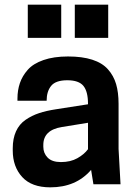

<svg xmlns="http://www.w3.org/2000/svg" viewBox="-20 -783 578 816"><path d="M377 0 367.2 -61Q303.2 13.2 193.8 13.2Q114.3 13.2 74.2 -30.8Q34.2 -74.7 34.2 -143.1V-152.8Q34.2 -194.3 48.1 -224.9Q62 -255.4 88.6 -273.7Q115.2 -292 146.2 -302.2Q177.2 -312.5 219.2 -318.8L354 -339.8V-341.8Q354 -394 334.5 -418Q314.9 -441.9 266.1 -441.9Q216.8 -441.9 197.5 -418.2Q178.2 -394.5 178.2 -355H54.2V-363.8Q54.2 -399.4 64.5 -429.7Q74.7 -460 97.9 -486.3Q121.1 -512.7 164.8 -527.8Q208.5 -543 269 -543Q329.6 -543 372.1 -529.3Q414.6 -515.6 438.7 -488.5Q462.9 -461.4 473.4 -425.8Q483.9 -390.1 483.9 -341.8V-149.9L492.2 0ZM238.8 -94.2Q279.8 -94.2 308.8 -110.6Q337.9 -127 354 -148.9V-261.2L243.2 -243.2Q164.1 -230.5 164.1 -167V-159.2Q164.1 -131.8 182.6 -113Q201.2 -94.2 238.8 -94.2ZM240.2 -763.2V-622.1H98.1V-763.2ZM439.9 -763.2V-622.1H297.9V-763.2Z"/></svg>

Font: Cooper Hewitt
Style: Semibold
Weight: 709
Designer: Village Type and Design LLC
Foundry: Cooper Hewitt Smithsonian Design Museum
Version: 1.000